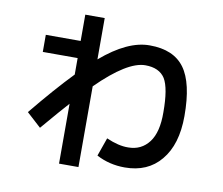

<svg xmlns="http://www.w3.org/2000/svg" viewBox="-77 -733 1029 885"><g transform="rotate(10 437.5 -290.5)"><path d="M89.8 -515.6H252.9V-638.7H343.8V-445.3Q467.8 -551.8 571.3 -550.8Q682.6 -550.8 733.4 -481.4Q784.2 -412.1 784.2 -257.8Q784.2 -124 721.7 -49.8Q661.1 23.4 553.7 23.4Q481.4 23.4 420.9 -8.8L451.2 -94.7Q508.8 -69.3 553.7 -70.3Q615.2 -70.3 651.4 -118.2Q686.5 -165 685.5 -257.8Q685.5 -370.1 659.2 -414.1Q631.8 -457 566.4 -457Q482.4 -457 343.8 -319.3V58.6H252.9V-221.7Q220.7 -186.5 137.7 -88.9L70.3 -150.4Q170.9 -273.4 252.9 -358.4V-435.5H89.8Z"/></g></svg>

Font: RobotoJAA
Style: Medium
Weight: 500
Version: Version 2.05; 2016-11-05